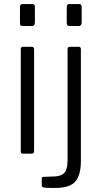

<svg xmlns="http://www.w3.org/2000/svg" viewBox="-20 -762 504 952"><path d="M149 -15Q149 -6 146 -3Q143 0 133 0H96Q88 0 85.5 -2.5Q83 -5 83 -12V-518Q83 -530 94 -530H138Q149 -530 149 -518ZM153 -651Q153 -633 138 -633H92Q84 -633 81.5 -637Q79 -641 79 -649V-727Q79 -742 92 -742H140Q153 -742 153 -728ZM381 38Q381 105 354 137.5Q327 170 252 170Q209 170 198 168Q187 166 187 158V124Q187 120 189 117.5Q191 115 195 115L249 113Q284 112 299.5 94.5Q315 77 315 33V-518Q315 -530 327 -530H371Q381 -530 381 -518V38ZM385 -651Q385 -633 370 -633H324Q311 -633 311 -649V-727Q311 -742 324 -742H372Q385 -742 385 -728Z"/></svg>

Font: Libre Franklin Thin Light
Style: Regular
Weight: 300
Version: Version 3.000